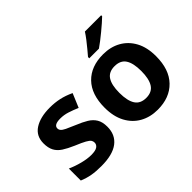

<svg xmlns="http://www.w3.org/2000/svg" viewBox="-139 -1075 1394 1394"><g transform="rotate(-45 558.0 -378.0)"><path d="M459 -162Q459 -79 400.5 -34.5Q342 10 226 10Q169 10 128 2.5Q87 -5 46 -22V-145Q90 -125 141 -112Q192 -99 231 -99Q275 -99 293.5 -112Q312 -125 312 -146Q312 -160 304.5 -171Q297 -182 272 -196Q247 -210 194 -232Q143 -254 110 -275.5Q77 -297 61 -327.5Q45 -358 45 -404Q45 -480 104 -518Q163 -556 261 -556Q312 -556 358 -546Q404 -536 453 -513L408 -406Q368 -423 332 -434.5Q296 -446 259 -446Q193 -446 193 -410Q193 -397 201.5 -386.5Q210 -376 234.5 -364Q259 -352 307 -332Q354 -313 388 -292.5Q422 -272 440.5 -241.5Q459 -211 459 -162Z M1071 -274Q1071 -138 999.5 -64Q928 10 805 10Q729 10 669.5 -23Q610 -56 576 -119.5Q542 -183 542 -274Q542 -410 613 -483Q684 -556 808 -556Q885 -556 944 -523Q1003 -490 1037 -427.5Q1071 -365 1071 -274ZM694 -274Q694 -193 720.5 -151.5Q747 -110 807 -110Q866 -110 892.5 -151.5Q919 -193 919 -274Q919 -355 892.5 -395.5Q866 -436 806 -436Q747 -436 720.5 -395.5Q694 -355 694 -274ZM999 -756Q985 -742 962 -722Q939 -702 912.5 -680Q886 -658 860.5 -638.5Q835 -619 816 -606H717V-619Q733 -638 754.5 -663.5Q776 -689 797 -716.5Q818 -744 832 -766H999Z"/></g></svg>

Font: TSCustom
Style: Regular
Weight: 400
Designer: Monotype Design Team
Foundry: Monotype Imaging Inc.
Version: Version 2.004; ttfautohint (v1.8.3) -l 8 -r 50 -G 200 -x 14 